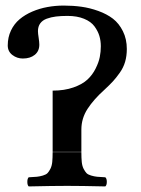

<svg xmlns="http://www.w3.org/2000/svg" viewBox="-20 -667 505 689"><path d="M83 2Q78.1 -2.4 78.1 -14.4Q78.1 -26.4 83 -30.8Q102.1 -31.7 112.3 -32.7Q122.6 -33.7 134 -37.1Q145.5 -40.5 150.6 -45.9Q155.8 -51.3 160.9 -61.3Q166 -71.3 167.5 -85.7Q168.9 -100.1 168.9 -121.1H272Q272 -100.1 273.4 -85.7Q274.9 -71.3 280 -61.3Q285.2 -51.3 290.3 -45.9Q295.4 -40.5 306.9 -37.1Q318.4 -33.7 328.6 -32.7Q338.9 -31.7 357.9 -30.8Q363.3 -26.4 363.3 -14.4Q363.3 -2.4 357.9 2Q270 0 221.2 0Q170.9 0 83 2ZM435.1 -491.2Q435.1 -466.3 429 -445.3Q422.9 -424.3 409.7 -405.8Q396.5 -387.2 385 -374.8Q373.5 -362.3 354 -344.2Q316.4 -310.5 294.2 -276.4Q272 -242.2 272 -202.1V-122.1H168.9V-341.8Q211.4 -341.8 243.7 -353.3Q275.9 -364.7 293.9 -381.6Q312 -398.4 323.2 -421.1Q334.5 -443.8 338.1 -462.6Q341.8 -481.4 341.8 -501Q341.8 -520.5 336.7 -537.8Q331.5 -555.2 319.1 -572.3Q306.6 -589.4 281.7 -599.6Q256.8 -609.9 222.2 -609.9Q198.2 -609.9 180.7 -607.7Q163.1 -605.5 147.7 -599.9Q132.3 -594.2 124.3 -583Q116.2 -571.8 116.2 -555.2Q116.2 -547.4 118.7 -531.5Q121.1 -515.6 121.1 -506.8Q121.1 -483.4 104.7 -470.2Q88.4 -457 62 -457Q41 -457 24.4 -469.7Q7.8 -482.4 7.8 -503.9Q7.8 -533.2 19.3 -557.4Q30.8 -581.5 50.3 -597.9Q69.8 -614.3 95.9 -625.5Q122.1 -636.7 150.4 -641.8Q178.7 -647 209 -647Q242.2 -647 272.2 -642.8Q302.2 -638.7 332.8 -627.7Q363.3 -616.7 385.3 -599.9Q407.2 -583 421.1 -554.9Q435.1 -526.9 435.1 -491.2Z"/></svg>

Font: Common Serif Medium
Style: Regular
Weight: 500
Designer: Philipp H. Poll, Khaled Hosny
Foundry: Stefan Peev, Context Ltd.
Version: Version 1.026